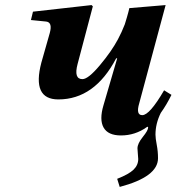

<svg xmlns="http://www.w3.org/2000/svg" viewBox="-20 -522 696 757"><path d="M102 -443 110 -476 341 -502 346 -497 286 -270Q270 -210 305 -210Q328 -210 374 -265Q420 -320 445 -367Q460 -395 472 -426Q482 -458 486 -474L490 -490L633 -502L529 -115Q515 -68 541 -68Q570 -68 627 -166L656 -148Q637 -109 614 -77Q593 -35 593 9Q593 23 598 49Q603 75 603 102Q603 175 452 215L442 183Q488 165 506.5 147Q525 129 525 105Q525 100 523.5 84.5Q522 69 522 63Q522 44 543 18Q564 -8 564 -19Q564 -24 559 -21Q513 12 457 12Q406 12 388.5 -19Q371 -50 388 -107L442 -292H438Q353 -130 210 -130Q105 -130 143 -275L176 -391Q188 -434 162 -437Z"/></svg>

Font: Heuristica
Style: Bold Italic
Weight: 700
Italic angle: -13°
Version: Version 1.0.2